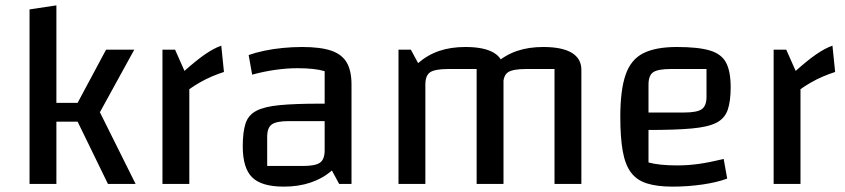

<svg xmlns="http://www.w3.org/2000/svg" viewBox="-20 -685 3145 715"><path d="M269 -232H190V0H90V-650L190 -665V-302H269L375 -500H480L352 -267L485 0H382Z M632 -500 667 -421Q712 -461 744 -483Q776 -505 804 -515L814 -417Q792 -410 768.5 -400Q745 -390 723.5 -377.5Q702 -365 685 -353V0H585V-500Z M1037 10Q954 10 919 -24.5Q884 -59 884 -140Q884 -192 894 -224Q904 -256 934 -272Q964 -288 1021.5 -293.5Q1079 -299 1174 -299H1219V-234H1056Q1009 -234 992 -221.5Q975 -209 975 -176V-67H1109Q1155 -67 1172 -79.5Q1189 -92 1189 -125V-420Q1152 -431 1088 -431Q1049 -431 1006 -425Q963 -419 919 -407L906 -480Q931 -489 964 -496Q997 -503 1033.5 -506.5Q1070 -510 1105 -510Q1173 -510 1213 -496.5Q1253 -483 1271 -452.5Q1289 -422 1289 -370V0H1243L1216 -50Q1146 10 1037 10Z M1464 0V-500H1510L1537 -450Q1573 -481 1616 -495.5Q1659 -510 1713 -510Q1783 -510 1819 -488.5Q1855 -467 1855 -425V0H1755V-428H1649Q1600 -428 1582 -416Q1564 -404 1564 -370V0ZM1755 0V-500L1827 -450Q1863 -481 1906 -495.5Q1949 -510 2003 -510Q2073 -510 2109 -488.5Q2145 -467 2145 -425V0H2045V-428H1939Q1890 -428 1872 -416Q1854 -404 1854 -370V0Z M2484 10Q2427 10 2389 -2Q2351 -14 2329.5 -43Q2308 -72 2299 -122.5Q2290 -173 2290 -250Q2290 -349 2309.5 -406Q2329 -463 2375 -486.5Q2421 -510 2501 -510Q2580 -510 2623.5 -497Q2667 -484 2684 -451.5Q2701 -419 2701 -360Q2701 -308 2690 -276Q2679 -244 2648 -228Q2617 -212 2556 -206.5Q2495 -201 2395 -201H2365V-266H2527Q2576 -266 2593.5 -278.5Q2611 -291 2611 -324V-428H2478Q2430 -428 2412.5 -416Q2395 -404 2395 -370V-80Q2435 -69 2502 -69Q2542 -69 2581.5 -74.5Q2621 -80 2675 -93L2688 -20Q2651 -6 2596.5 2Q2542 10 2484 10Z M2908 -500 2943 -421Q2988 -461 3020 -483Q3052 -505 3080 -515L3090 -417Q3068 -410 3044.5 -400Q3021 -390 2999.5 -377.5Q2978 -365 2961 -353V0H2861V-500Z"/></svg>

Font: Changa ExtraLight
Style: Regular
Weight: 400
Version: Version 3.002; ttfautohint (v1.8.2)